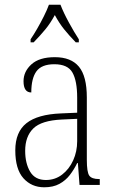

<svg xmlns="http://www.w3.org/2000/svg" viewBox="-20 -786 486 816"><path d="M168 10Q114 10 79.5 -28.5Q45 -67 45 -147Q45 -225 92.5 -262.5Q140 -300 239 -304L308 -307V-371Q308 -442 288 -477.5Q268 -513 211 -513Q157 -513 135 -483Q113 -453 113 -393Q80 -393 80 -441Q80 -482 113.5 -512.5Q147 -543 213 -543Q282 -543 315.5 -502.5Q349 -462 349 -372V-107Q349 -54 359.5 -39.5Q370 -25 401 -25H404V0H318L311 -93H308Q295 -66 277 -42.5Q259 -19 232.5 -4.5Q206 10 168 10ZM175 -21Q214 -21 244 -44Q274 -67 291 -104.5Q308 -142 308 -186V-281L243 -278Q156 -274 121.5 -240Q87 -206 87 -145Q87 -92 108 -56.5Q129 -21 175 -21ZM110 -619Q123 -638 138 -664Q153 -690 166.5 -717Q180 -744 188 -766H237Q250 -732 273 -690Q296 -648 315 -619V-606H302Q273 -636 252.5 -661.5Q232 -687 213 -722Q194 -687 173 -661.5Q152 -636 123 -606H110Z"/></svg>

Font: Noto Serif Lao Condensed ExtraLight
Style: Regular
Weight: 200
Width: 3
Designer: Monotype Design Team
Foundry: Monotype Imaging Inc.
Version: Version 2.003; ttfautohint (v1.8.4.7-5d5b)